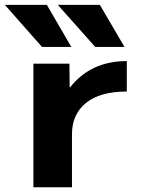

<svg xmlns="http://www.w3.org/2000/svg" viewBox="-74 -787 599 807"><path d="M-53.7 -766.6H123L225.6 -589.8H102.5ZM66.4 0V-519.5H217.8L218.8 -419.9H220.7Q307.6 -530.3 459 -530.3V-402.3Q346.7 -402.3 287.6 -354.5Q228.5 -306.6 228.5 -222.7V0ZM168.9 -766.6H345.7L449.2 -589.8H326.2Z"/></svg>

Font: GenEi M Gothic v2 Heavy
Style: Regular
Weight: 800
Version: Version 2.0